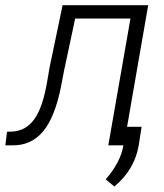

<svg xmlns="http://www.w3.org/2000/svg" viewBox="-49 -548 620 724"><path d="M509.8 -528.3 418 0H359.4L442.9 -478H234.4L192.4 -280.8L181.2 -222.2Q158.2 -105.5 112.8 -51.8Q67.4 2 -4.9 0H-28.8L-22.5 -51.3L-3.4 -51.8Q48.3 -54.2 80.6 -98.9Q112.8 -143.6 129.4 -243.7L138.2 -294.9L187 -528.3ZM382.3 155.3 349.6 128.4Q405.8 64 416.5 -0.5L428.2 -69.8H484.9L474.1 0.5Q458 92.3 382.3 155.3Z"/></svg>

Font: RobotoInd Light
Style: Italic
Weight: 300
Italic angle: -12°
Designer: Google
Version: Version 2.001151; 2014